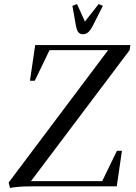

<svg xmlns="http://www.w3.org/2000/svg" viewBox="-20 -926 678 954"><path d="M22.9 -19 517.1 -676.8H226.1L152.8 -524.9H128.9L154.8 -702.1H627.9L624 -676.8L133.8 -25.9H487.8L561 -176.8H585.9L560.1 0H136.2Q70.8 0 29.8 7.8ZM339.8 -897 362.8 -905.8 401.9 -818.8 470.2 -905.8 491.2 -897 444.8 -805.2Q431.2 -777.8 419.4 -766.8Q407.7 -755.9 392.1 -755.9Q376.5 -755.9 368.4 -766.8Q360.4 -777.8 356 -805.2Z"/></svg>

Font: Dihjauti S
Style: Bold Italic
Weight: 700
Italic angle: -9°
Designer: T. Christopher White
Version: Version 3.0.0